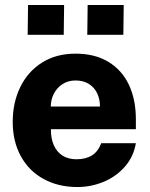

<svg xmlns="http://www.w3.org/2000/svg" viewBox="-20 -743 604 773"><path d="M287.8 -101.8Q324.9 -101.8 349.8 -117.1Q374.8 -132.4 387.5 -166.5H527Q517.9 -112.1 482.9 -72.2Q448 -32.2 397.4 -11.1Q346.9 10 291.5 10Q214.9 10 155.7 -22.3Q96.5 -54.6 63.9 -114.1Q31.2 -173.6 31.2 -252.5Q31.2 -330 61.6 -392.4Q92 -454.9 149.1 -490.9Q206.1 -527 284 -527Q362 -527 416.7 -493.8Q471.4 -460.5 499.2 -401.1Q527 -341.8 527 -263.5V-222.8H185Q184.6 -185 196.9 -157.8Q209.2 -130.5 232.4 -116.1Q255.6 -101.8 287.8 -101.8ZM382.5 -314Q382.5 -343.8 371.2 -367.4Q360 -391.1 337.8 -405.1Q315.5 -419 283.8 -419Q254.1 -419 231.5 -404.2Q208.9 -389.5 196.6 -365.3Q184.4 -341.1 184.5 -314ZM332.9 -723H478.1L476.6 -603H331.4ZM92.9 -723H238.1L236.6 -603H91.4Z"/></svg>

Font: Public Sans VF
Style: Regular
Weight: 400
Designer: Pablo Impallari, Rodrigo Fuenzalida (Modified by Dan O. Williams and USWDS)
Version: Version 1.003